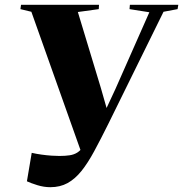

<svg xmlns="http://www.w3.org/2000/svg" viewBox="-20 -763 762 799"><path d="M189.5 16Q162.5 16 135.2 7.5Q108 -1 92 -8.5L112 -127Q131.5 -122.5 153.5 -119.5Q175.5 -116.5 195.2 -115.2Q215 -114 227.5 -114Q252 -114 270 -116.8Q288 -119.5 301.8 -128.2Q315.5 -137 327.8 -155Q340 -173 353.5 -204L326.5 -106L110.5 -714L65 -725L67.5 -743H392L391 -725L304 -713L400 -396L433 -280.5L386 -233L460.5 -393L601.5 -712L519 -725L520.5 -743H722L719 -725L660.5 -714L431 -248Q399 -183.5 372.2 -134Q345.5 -84.5 318.8 -51.2Q292 -18 261 -1Q230 16 189.5 16Z"/></svg>

Font: Merriweather 144pt Black
Style: Italic
Weight: 900
Italic angle: -7.8°
Version: Version 2.101